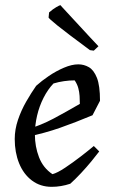

<svg xmlns="http://www.w3.org/2000/svg" viewBox="-20 -711 438 743"><path d="M180 12Q136 12 103.5 -12.5Q71 -37 54 -79Q37 -121 37 -173Q37 -210 49.5 -247Q62 -284 81.5 -318Q101 -352 120 -379Q141 -398 169 -417Q197 -436 227.5 -449Q258 -462 283 -462Q305 -462 324 -451Q343 -440 355 -410Q367 -380 367 -321L338 -265Q271 -237 212.5 -216.5Q154 -196 87 -182L85 -210Q140 -227 187 -252Q234 -277 289 -309Q289 -324 288 -339.5Q287 -355 283 -370Q279 -385 269 -400Q249 -400 228 -397Q207 -394 187 -388Q165 -365 148.5 -332.5Q132 -300 123.5 -263.5Q115 -227 115 -191Q115 -144 131 -102.5Q147 -61 183 -37Q202 -42 232 -62Q262 -82 292.5 -105.5Q323 -129 343 -146L364 -125Q352 -109 333.5 -86.5Q315 -64 293.5 -41Q272 -18 252 0Q234 6 216 9Q198 12 180 12ZM343 -515 328 -517Q282 -551 251 -574.5Q220 -598 202 -612.5Q184 -627 176 -634.5Q168 -642 168 -643L170 -663Q185 -676 198 -683.5Q211 -691 214 -691L220 -684L330 -565L361 -532Z"/></svg>

Font: Labrada
Style: Italic
Weight: 400
Italic angle: -7°
Designer: Mercedes Jáuregui
Foundry: Omnibus-Type Team
Version: Version 1.000